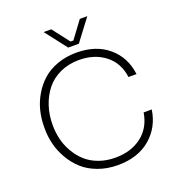

<svg xmlns="http://www.w3.org/2000/svg" viewBox="-166 -1076 1125 1226"><g transform="rotate(-20 396.5 -463.5)"><path d="M455.1 -796.9H382.8L269 -943.8H320.8L410.2 -828.1H429.2L515.1 -943.8H565.9ZM426.8 17.1Q353 17.1 291.5 -5.9Q230 -28.8 189 -66.4Q147.9 -104 119.4 -153.6Q90.8 -203.1 77.9 -254.9Q64.9 -306.6 64.9 -358.9V-374Q64.9 -429.7 78.1 -482.9Q91.3 -536.1 120.1 -584.7Q148.9 -633.3 189.7 -669.7Q230.5 -706.1 289.8 -727.5Q349.1 -749 419.9 -749Q552.2 -749 636.2 -678Q720.2 -606.9 734.9 -488.8H680.2Q667 -588.4 595.5 -643.8Q523.9 -699.2 419.9 -699.2Q348.1 -699.2 290.3 -672.4Q232.4 -645.5 195.8 -599.4Q159.2 -553.2 139.6 -493.7Q120.1 -434.1 120.1 -366.2Q120.1 -315.4 131.8 -267.6Q143.6 -219.7 168.7 -177Q193.8 -134.3 229.2 -102.3Q264.6 -70.3 315.7 -51.8Q366.7 -33.2 426.8 -33.2Q534.2 -33.2 606 -88.4Q677.7 -143.6 693.8 -243.2H749Q731.4 -126 646.2 -54.4Q561 17.1 426.8 17.1Z"/></g></svg>

Font: Sora ExtraLight
Style: Regular
Weight: 200
Designer: Jonathan Barnbrook, Julián Moncada
Foundry: Barnbrook Fonts
Version: Version 2.000